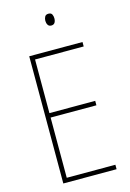

<svg xmlns="http://www.w3.org/2000/svg" viewBox="-135 -976 707 1041"><g transform="rotate(-15 218.5 -455.0)"><path d="M385 0H86V-714H385V-689H112V-388H369V-363H112V-25H385ZM246 -910Q261 -910 266 -900Q271 -890 271 -878Q271 -863 265 -853.5Q259 -844 245 -844Q232 -844 226 -854Q220 -864 220 -877Q220 -889 225.5 -899.5Q231 -910 246 -910Z"/></g></svg>

Font: Noto Sans Bengali Condensed Thin
Style: Regular
Weight: 100
Width: 3
Designer: Joana Ranito - Universal Thirst; Jelle Bosma - Monotype Design Team
Foundry: Universal Thirst ehf.
Version: Version 3.000; ttfautohint (v1.8.4.7-5d5b)